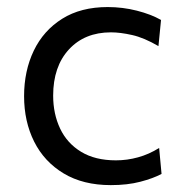

<svg xmlns="http://www.w3.org/2000/svg" viewBox="-20 -528 534 558"><path d="M302 10Q221.5 10 165 -24Q108.5 -58 79.2 -116.5Q50 -175 50 -248.5Q50 -322 78.2 -380.8Q106.5 -439.5 160.8 -473.5Q215 -507.5 293 -507.5Q336.5 -507.5 377.8 -497Q419 -486.5 448 -470L440.5 -394Q398.5 -418.5 364 -426.2Q329.5 -434 302.5 -434Q226 -434 180.2 -384.2Q134.5 -334.5 134.5 -250Q134.5 -197 154.8 -154.2Q175 -111.5 215.8 -86.8Q256.5 -62 317 -62Q349.5 -62 381.2 -70.8Q413 -79.5 442.5 -98L449.5 -22.5Q425 -9.5 387.8 0.2Q350.5 10 302 10Z"/></svg>

Font: Commissioner
Style: Regular
Weight: 400
Designer: Kostas Bartsokas
Foundry: Kostas Bartsokas
Version: Version 1.000; ttfautohint (v1.8.3)